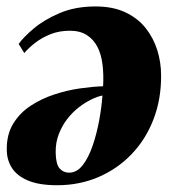

<svg xmlns="http://www.w3.org/2000/svg" viewBox="-28 -544 522 581"><path d="M28.5 -411Q42.5 -431 73.8 -457.5Q105 -484 152.2 -504.2Q199.5 -524.5 261 -524.5Q313.5 -524.5 351.2 -506.8Q389 -489 412.8 -459Q436.5 -429 448 -392Q459.5 -355 459.5 -316Q460 -244 436.5 -183Q413 -122 370.2 -77.5Q327.5 -33 270 -8.2Q212.5 16.5 145 16.5Q90 16.5 56.5 2.2Q23 -12 7.8 -36.2Q-7.5 -60.5 -7.5 -91.5Q-8 -137 12 -169.8Q32 -202.5 64.8 -224Q97.5 -245.5 136.5 -258.2Q175.5 -271 214.2 -276.5Q253 -282 284 -283Q286 -318 282.2 -348.8Q278.5 -379.5 266.8 -402.2Q255 -425 234.5 -438Q214 -451 183.5 -451Q151.5 -451 125.5 -440.8Q99.5 -430.5 79.2 -415Q59 -399.5 45.5 -383.5ZM181 -21.5Q204.5 -21.5 222.2 -44.2Q240 -67 252.2 -102.8Q264.5 -138.5 272 -179Q279.5 -219.5 282 -255Q267 -252 248 -242.8Q229 -233.5 210 -218.8Q191 -204 175.2 -183.5Q159.5 -163 149.8 -137.8Q140 -112.5 140.5 -82.5Q141 -47.5 152.2 -34.5Q163.5 -21.5 181 -21.5Z"/></svg>

Font: Merriweather 120pt Black
Style: Italic
Weight: 900
Italic angle: -7.8°
Version: Version 2.101